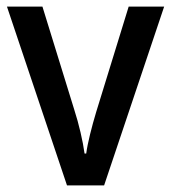

<svg xmlns="http://www.w3.org/2000/svg" viewBox="-20 -559 517 579"><path d="M182 0H294L475 -539H368L270 -221C257 -178 244 -127 240 -96H235C230 -133 218 -185 204 -228L108 -539H1Z"/></svg>

Font: Noto Sans Gujarati SemiCondensed Medium
Style: Regular
Weight: 500
Width: 4
Designer: Jelle Bosma - Monotype Design Team, Universal Thirst
Foundry: Monotype Imaging Inc.
Version: Version 2.106